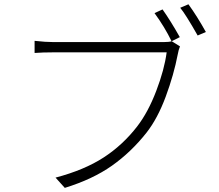

<svg xmlns="http://www.w3.org/2000/svg" viewBox="-20 -870 1040 913"><path d="M796.9 -673.8 835.9 -649.4Q829.1 -633.8 825.2 -611.3Q806.6 -514.6 768.1 -410.6Q729.5 -306.6 676.8 -239.3Q603.5 -146.5 512.2 -82Q420.9 -17.6 288.1 23.4L244.1 -25.4Q380.9 -61.5 472.7 -121.1Q564.5 -180.7 632.8 -269.5Q684.6 -336.9 723.1 -438Q761.7 -539.1 772.5 -621.1H233.4Q183.6 -621.1 144.5 -618.2V-675.8Q197.3 -669.9 234.4 -669.9H757.8Q783.2 -669.9 796.9 -673.8ZM836.9 -833 876 -849.6Q916 -794.9 959 -717.8L919.9 -701.2Q862.3 -802.7 836.9 -833ZM714.8 -807.6 752.9 -825.2Q791 -771.5 835 -693.4L795.9 -673.8Q762.7 -742.2 714.8 -807.6Z"/></svg>

Font: Gen Shin Gothic Monospace Light
Style: Regular
Weight: 300
Designer: [Source Han Sans]
Ryoko NISHIZUKA  (kana & ideographs); Paul D. Hunt (Latin, Greek & Cyrillic); Wenlong ZHANG  (bopomofo
Version: Version 1.002.20150607